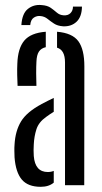

<svg xmlns="http://www.w3.org/2000/svg" viewBox="-20 -732 404 759"><path d="M49.5 -392.5Q48.5 -409.5 48 -435Q47.5 -460.5 48.5 -480Q50.5 -541 76 -571.5Q101.5 -602 161 -606.5V-545.5Q143 -541.5 134 -528.2Q125 -515 124 -487.5Q123 -470.5 123 -442Q123 -413.5 124 -392.5ZM237 0V-485Q237 -534.5 205.5 -543.5V-606.5Q266 -601.5 289.8 -569Q313.5 -536.5 313.5 -469.5L313 0ZM37.5 -110Q37 -122.5 36.8 -135.5Q36.5 -148.5 37.5 -160.5Q40.5 -214.5 63.2 -252Q86 -289.5 145 -321Q156.5 -327 168.5 -333.2Q180.5 -339.5 192.5 -345V-290Q185.5 -286 178 -280.8Q170.5 -275.5 162 -269.5Q133 -249 124 -221Q115 -193 113.5 -160.5Q112 -139.5 113.5 -115.5Q118.5 -52 169 -52Q182 -52 192.5 -56.5V-10Q173 6.5 141 6.5Q90.5 6.5 66.2 -22.2Q42 -51 37.5 -110ZM268.5 -706H304Q303.5 -666 282.8 -646.2Q262 -626.5 229.5 -628Q207.5 -629.5 193.5 -638.8Q179.5 -648 167.8 -657.5Q156 -667 140.5 -668.5Q126.5 -670.5 114 -662.5Q101.5 -654.5 99.5 -633H64.5Q67.5 -679 90.5 -697Q113.5 -715 144 -712Q167.5 -710.5 181 -700.8Q194.5 -691 205.2 -681.8Q216 -672.5 231 -671.5Q248.5 -670 258.5 -680Q268.5 -690 268.5 -706Z"/></svg>

Font: Big Shoulders Stencil Display Medium
Style: Regular
Weight: 500
Designer: Patric King
Foundry: XO Type Co
Version: Version 1.000